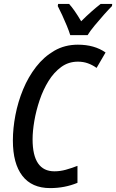

<svg xmlns="http://www.w3.org/2000/svg" viewBox="-20 -954 595 984"><path d="M237 10Q143 10 94.5 -53Q46 -116 46 -234Q46 -296 59 -364Q72 -432 98.5 -496Q125 -560 165 -611.5Q205 -663 258.5 -694Q312 -725 379 -725Q464 -725 521 -685L475 -606Q454 -621 430.5 -629.5Q407 -638 379 -638Q331 -638 293.5 -610.5Q256 -583 228.5 -538.5Q201 -494 183 -440.5Q165 -387 156 -334.5Q147 -282 147 -240Q147 -76 259 -76Q288 -76 317 -84Q346 -92 377 -104V-17Q312 10 237 10ZM340 -774Q334 -794 322.5 -822Q311 -850 298.5 -877Q286 -904 276 -923L278 -934H334Q347 -920 363 -897Q379 -874 396 -845Q423 -872 448.5 -894.5Q474 -917 496 -934H555L554 -923Q538 -907 513 -879Q488 -851 464.5 -822.5Q441 -794 429 -774Z"/></svg>

Font: Noto Sans Condensed Medium
Style: Italic
Weight: 500
Width: 3
Italic angle: -12°
Designer: Monotype Design Team
Foundry: Monotype Imaging Inc.
Version: Version 2.013; ttfautohint (v1.8.4.7-5d5b)